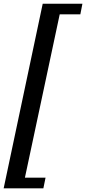

<svg xmlns="http://www.w3.org/2000/svg" viewBox="-27 -772 463 1032"><path d="M206.1 240.2H-7.3L202.6 -752H416L404.8 -694.8H293.9L106.9 183.1H217.8Z"/></svg>

Font: Lobster
Style: Regular
Weight: 400
Designer: Pablo Impallari
Foundry: Pablo Impallari
Version: Version 1.007; ttfautohint (v1.1) -l 8 -r 50 -G 50 -x 14 -D 